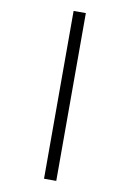

<svg xmlns="http://www.w3.org/2000/svg" viewBox="-106 -823 763 1128"><g transform="rotate(10 275.5 -259.5)"><path d="M239 -760H312V241H239Z"/></g></svg>

Font: Noto Sans Mongolian
Style: Regular
Weight: 400
Designer: Monotype Design Team
Foundry: Monotype Imaging Inc.
Version: Version 3.001; ttfautohint (v1.8.4.7-5d5b)